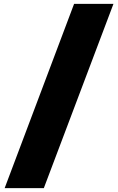

<svg xmlns="http://www.w3.org/2000/svg" viewBox="-20 -760 609 990"><path d="M4 210 362 -740H565L206 210Z"/></svg>

Font: Georama Expanded Black
Style: Regular
Weight: 900
Width: 7
Designer: Jean-Baptiste Levee
Foundry: Production Type
Version: Version 1.000